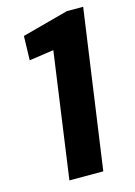

<svg xmlns="http://www.w3.org/2000/svg" viewBox="-109 -761 579 821"><g transform="rotate(-15 180.5 -351.0)"><path d="M244 0H94L180 -615L221 -563L63 -540L66 -647L271 -702H343Z"/></g></svg>

Font: Pathway Extreme SemiCondensed
Style: Bold Italic
Weight: 700
Width: 4
Italic angle: -8°
Version: Version 1.001;gftools[0.9.26]